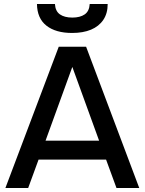

<svg xmlns="http://www.w3.org/2000/svg" viewBox="-20 -941 724 961"><path d="M7 0 274 -707H411L677 0H563L511 -142H173L121 0ZM208 -237H476L342 -606ZM341 -776Q259 -776 212.5 -812.5Q166 -849 165 -921H255Q257 -885 280 -869Q303 -853 342 -853Q381 -853 404 -869Q427 -885 429 -921H519Q519 -874 497 -841.5Q475 -809 435.5 -792.5Q396 -776 341 -776Z"/></svg>

Font: Onest Medium
Style: Regular
Weight: 500
Designer: Dmitri Voloshin, Andrey Kudryavtsev
Foundry: Dmitri Voloshin, Andrey Kudryavtsev
Version: Version 1.000;gftools[0.9.33]